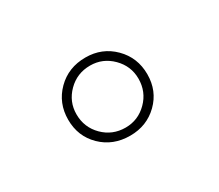

<svg xmlns="http://www.w3.org/2000/svg" viewBox="-47 -725 376 330"><g transform="rotate(-30 141.0 -560.5)"><path d="M59 -560Q59 -593 81.5 -615.5Q104 -638 138 -638Q171 -638 193.5 -615.5Q216 -593 216 -560Q216 -527 193.5 -505Q171 -483 138 -483Q104 -483 81.5 -505Q59 -527 59 -560ZM138 -499Q163 -499 181 -517Q199 -535 199 -561Q199 -586 181 -604Q163 -622 138 -622Q112 -622 94 -604Q76 -586 76 -561Q76 -535 94 -517Q112 -499 138 -499Z"/></g></svg>

Font: Synthetic Thin
Style: Regular
Weight: 100
Designer: Santiago Orozco
Foundry: Typemade
Version: Version 2.000; ttfautohint (v1.8.4.7-5d5b)